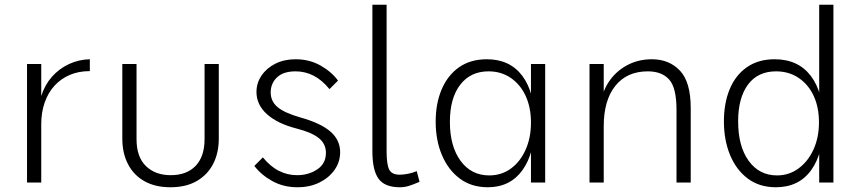

<svg xmlns="http://www.w3.org/2000/svg" viewBox="-20 -770 3616 810"><path d="M94 -500H154V-365Q169 -412 199 -446Q229 -480 270.5 -499.5Q312 -519 359 -520V-470Q312 -470 274.5 -454Q237 -438 210 -408.5Q183 -379 168.5 -337.5Q154 -296 154 -246V0H94Z M556 -500V-183Q556 -108 595.5 -69.5Q635 -31 700 -31Q768 -31 805.5 -70.5Q843 -110 843 -183V-500H903V-185Q903 -125 879.5 -79Q856 -33 810.5 -6.5Q765 20 699 20Q635 20 589.5 -5.5Q544 -31 520 -77.5Q496 -124 496 -185V-500Z M1089 -106Q1121 -67 1157 -49Q1193 -31 1233 -31Q1282 -31 1318.5 -55.5Q1355 -80 1355 -125Q1355 -163 1325.5 -187Q1296 -211 1234 -227Q1151 -248 1106.5 -288Q1062 -328 1062 -382Q1062 -420 1083.5 -451.5Q1105 -483 1142 -501.5Q1179 -520 1227 -520Q1285 -520 1331.5 -494Q1378 -468 1406 -430L1370 -394Q1338 -433 1302.5 -451Q1267 -469 1227 -469Q1175 -469 1148.5 -443.5Q1122 -418 1122 -380Q1122 -343 1150.5 -318.5Q1179 -294 1249 -274Q1334 -250 1374.5 -214.5Q1415 -179 1415 -128Q1415 -87 1391.5 -53.5Q1368 -20 1327.5 0Q1287 20 1235 20Q1176 20 1129 -6Q1082 -32 1053 -70Z M1750 -3Q1720 10 1702.5 15Q1685 20 1667 20Q1603 20 1577 -16Q1551 -52 1551 -132V-750H1611V-131Q1611 -76 1622 -54.5Q1633 -33 1666 -33Q1682 -33 1702 -37Q1722 -41 1738 -48Z M2038 20Q1969 20 1920 -16.5Q1871 -53 1844.5 -115.5Q1818 -178 1818 -257Q1818 -334 1843.5 -393.5Q1869 -453 1917 -486.5Q1965 -520 2034 -520Q2131 -520 2183.5 -450Q2236 -380 2236 -252Q2236 -124 2184 -52Q2132 20 2038 20ZM2044 -30Q2096 -30 2135.5 -59Q2175 -88 2197.5 -138.5Q2220 -189 2220 -253Q2220 -317 2197.5 -365.5Q2175 -414 2134.5 -441.5Q2094 -469 2041 -469Q1965 -469 1921.5 -412.5Q1878 -356 1878 -256Q1878 -153 1923 -91.5Q1968 -30 2044 -30ZM2220 0V-500H2280V0Z M2834 -307Q2834 -400 2803 -434.5Q2772 -469 2713 -469Q2625 -469 2576 -408Q2527 -347 2527 -237L2518 -277L2515 -327Q2519 -381 2548.5 -425Q2578 -469 2625 -494.5Q2672 -520 2730 -520Q2803 -520 2848.5 -472Q2894 -424 2894 -314V0H2834ZM2467 -500H2527V0H2467Z M3253 20Q3184 20 3135 -16.5Q3086 -53 3060 -116Q3034 -179 3034 -258Q3034 -335 3058.5 -394Q3083 -453 3131 -486.5Q3179 -520 3248 -520Q3347 -520 3400.5 -450Q3454 -380 3454 -251Q3454 -124 3402 -52Q3350 20 3253 20ZM3258 -30Q3309 -30 3349 -59.5Q3389 -89 3412 -139.5Q3435 -190 3435 -254Q3435 -318 3412.5 -366Q3390 -414 3349 -441.5Q3308 -469 3254 -469Q3177 -469 3135.5 -413Q3094 -357 3094 -258Q3094 -153 3138.5 -91.5Q3183 -30 3258 -30ZM3436 0V-750H3496V0Z"/></svg>

Font: Moderustic Light
Style: Regular
Weight: 300
Designer: Tural Alisoy
Foundry: TAFT Foundry
Version: Version 2.120